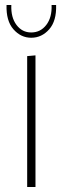

<svg xmlns="http://www.w3.org/2000/svg" viewBox="-20 -743 250 763"><path d="M88 0V-520L121 -523V0ZM104 -593Q63 -593 33.5 -626.5Q4 -660 6 -723H25Q23 -674 45.5 -644Q68 -614 104 -614Q141 -614 164 -644Q187 -674 185 -723H203Q205 -660 175.5 -626.5Q146 -593 104 -593Z"/></svg>

Font: Murecho ExtraLight
Style: Regular
Weight: 200
Designer: Neil Summerour
Foundry: Positype
Version: Version 1.010; ttfautohint (v1.8.3)